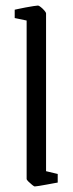

<svg xmlns="http://www.w3.org/2000/svg" viewBox="-20 -663 263 692"><path d="M105 9Q103 9 96 3.5Q89 -2 82.5 -8.5Q76 -15 76 -18V-589L33 -598V-628Q33 -628 44.5 -630.5Q56 -633 71.5 -636Q87 -639 100.5 -641Q114 -643 117 -643Q120 -643 127 -637.5Q134 -632 140 -625Q146 -618 146 -615V-46L188 -36V-5Q188 -5 176.5 -3Q165 -1 149.5 2Q134 5 121 7Q108 9 105 9Z"/></svg>

Font: Grenze Gotisch Light
Style: Regular
Weight: 300
Designer: Renata Polastri
Foundry: Omnibus-Type
Version: Version 1.001